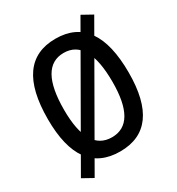

<svg xmlns="http://www.w3.org/2000/svg" viewBox="-191 -867 969 1052"><g transform="rotate(-30 293.0 -341.5)"><path d="M98.1 65.4 32.2 28.8 478 -748 543.9 -711.4ZM293 9.8Q37.1 9.8 37.1 -341.8Q37.1 -703.1 293 -703.1Q548.8 -703.1 548.8 -341.8Q548.8 9.8 293 9.8ZM293 -80.1Q446.3 -80.1 446.3 -341.8Q446.3 -613.3 293 -613.3Q139.6 -613.3 139.6 -341.8Q139.6 -80.1 293 -80.1Z"/></g></svg>

Font: Cascadia Mono
Style: Regular
Weight: 400
Monospace: yes
Designer: Aaron Bell
Foundry: Saja Typeworks
Version: Version 2102.003